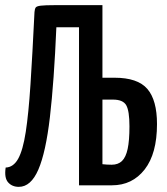

<svg xmlns="http://www.w3.org/2000/svg" viewBox="-20 -720 650 746"><path d="M53 6Q27 6 11.5 -11.5Q-4 -29 2 -69Q32 -70 50.5 -103Q69 -136 80 -207Q91 -278 98.5 -393Q106 -508 114 -673Q115 -685 118.5 -690.5Q122 -696 138.5 -698Q155 -700 193 -700H378V-418H425Q515 -418 552.5 -374.5Q590 -331 590 -238Q590 -123 542 -61.5Q494 0 415 0H287V-614H199Q190 -403 174 -265.5Q158 -128 129 -61Q100 6 53 6ZM414 -80Q439 -80 454 -94.5Q469 -109 476 -141.5Q483 -174 483 -229Q483 -289 470.5 -311Q458 -333 419 -333H378V-82Q389 -81 396 -80.5Q403 -80 414 -80Z"/></svg>

Font: Yanone Kaffeesatz Medium
Style: Regular
Weight: 500
Designer: Yanone (Cyrillic: Daniel Pouzeot, Huerta Tipografica, and Cyreal)
Foundry: Yanone
Version: Version 2.003